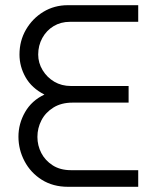

<svg xmlns="http://www.w3.org/2000/svg" viewBox="-20 -719 598 739"><path d="M242 0Q184 0 141 -27Q98 -54 74.5 -98.5Q51 -143 51 -193Q51 -243 76.5 -287.5Q102 -332 151 -355Q102 -380 78.5 -421.5Q55 -463 55 -509Q55 -562 80 -605Q105 -648 147 -673.5Q189 -699 241 -699H512V-635H249Q214 -635 186.5 -618.5Q159 -602 143 -573Q127 -544 127 -509Q127 -477 144 -449Q161 -421 189 -404.5Q217 -388 253 -388H475V-324H259Q216 -324 185.5 -305Q155 -286 139.5 -256Q124 -226 124 -192Q124 -159 139 -130Q154 -101 183 -82.5Q212 -64 253 -64H512V0Z"/></svg>

Font: MuseoModerno Thin Light
Style: Regular
Weight: 300
Version: Version 1.003